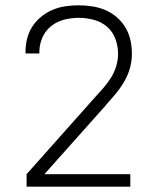

<svg xmlns="http://www.w3.org/2000/svg" viewBox="-20 -702 590 722"><path d="M470 0H80V-47L338 -337Q354 -354 369.5 -372Q385 -390 397.5 -410Q410 -430 417 -453Q424 -476 424 -500Q424 -528 414 -555.5Q404 -583 382.5 -601.5Q361 -620 332.5 -627.5Q304 -635 276 -635Q248 -635 221 -628Q194 -621 172.5 -604Q151 -587 139.5 -561Q128 -535 128 -507V-501H76V-509Q76 -534 82.5 -558.5Q89 -583 102.5 -603.5Q116 -624 136 -640Q156 -656 179 -665.5Q202 -675 226.5 -678.5Q251 -682 276 -682Q302 -682 327.5 -678Q353 -674 376.5 -664Q400 -654 419.5 -637Q439 -620 452 -598Q465 -576 470.5 -551Q476 -526 476 -500Q476 -472 468.5 -445.5Q461 -419 447 -395Q433 -371 415.5 -350Q398 -329 379 -308L378 -307Q378 -306 377.5 -306Q377 -306 377 -305L147 -47H470Z"/></svg>

Font: Lode Dark
Style: Regular
Weight: 400
Monospace: yes
Designer: Belleve Invis
Foundry: Belleve Invis
Version: Version 29.2.0; ttfautohint (v1.8.3)